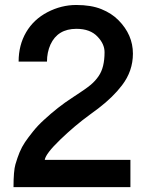

<svg xmlns="http://www.w3.org/2000/svg" viewBox="-20 -770 624 790"><path d="M35.6 0Q35.6 -66.9 43.5 -93.8Q51.3 -120.6 60.5 -143.1Q69.8 -165.5 83 -185.1Q96.2 -204.6 116 -229.2Q135.7 -253.9 161.1 -276.9Q218.8 -330.1 275.4 -366.7Q332 -403.3 352.3 -420.2Q372.6 -437 386.2 -457.5Q410.2 -492.2 410.2 -555.2Q410.2 -588.9 381.8 -618.7Q351.6 -651.4 294.4 -651.4Q217.3 -651.4 187.5 -586.4Q173.3 -554.2 173.3 -516.6H56.6Q56.6 -584.5 87.6 -637.5Q118.7 -690.4 175.5 -720Q232.4 -749.5 293.7 -749.5Q355 -749.5 397.2 -732.4Q439.5 -715.3 467.3 -687Q526.9 -627 526.9 -549.3Q526.9 -477.5 481.9 -418.9Q445.3 -370.6 384.8 -324.2L348.6 -297.4Q288.1 -253.4 228 -195.6Q168 -137.7 164.1 -112.3H516.6V0Z"/></svg>

Font: News Cycle
Style: Bold
Weight: 700
Version: Version 0.5.1